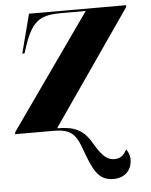

<svg xmlns="http://www.w3.org/2000/svg" viewBox="-57 -581 679 866"><g transform="rotate(-5 282.0 -148.0)"><path d="M423 240C470 240 506 210 506 158C506 144 502 128 490 112C476 140 459 151 434 151C401 151 378 131 342 69C306 7 263 -10 188 -10L545 -526L547 -536H107L61 -359H71L85 -401C123 -509 163 -526 256 -526H363L-1 -10L-3 0H170C242 0 269 19 294 88C331 190 352 240 423 240Z"/></g></svg>

Font: Noto Serif Display SemiCondensed Black
Style: Italic
Weight: 900
Width: 4
Italic angle: -12°
Designer: Monotype Design Team
Foundry: Monotype Imaging Inc.
Version: Version 2.009